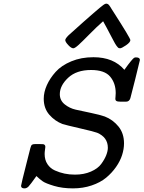

<svg xmlns="http://www.w3.org/2000/svg" viewBox="-20 -1019 785 1050"><path d="M95.2 -2.9Q95.2 -5.9 103.5 -40.5Q111.8 -75.2 126 -130.1Q140.1 -185.1 146 -209Q149.9 -224.1 155 -227.5Q160.2 -231 170.9 -231H200.2Q211.4 -231 215.8 -230.5Q220.2 -230 224.1 -226.6Q228 -223.1 228 -215.8Q228 -212.9 226.1 -200Q224.1 -187 224.1 -176.8Q224.1 -144.5 239.5 -121.3Q254.9 -98.1 280.5 -86.7Q306.2 -75.2 333 -69.6Q359.9 -64 390.1 -64Q439 -64 477.1 -80.6Q515.1 -97.2 533.4 -122.1Q551.8 -147 560.8 -169.9Q569.8 -192.9 569.8 -210.9Q569.8 -268.1 511.2 -293Q497.1 -298.8 418.5 -316.9Q339.8 -335 321.8 -340.8Q279.8 -356.9 249.5 -391.8Q219.2 -426.8 219.2 -479Q219.2 -515.1 236.1 -553Q252.9 -590.8 284.4 -626Q315.9 -661.1 369.9 -683.6Q423.8 -706.1 491.2 -706.1Q601.1 -706.1 660.2 -637.2Q683.1 -669.4 695.6 -684.3Q708 -699.2 712.4 -702.1Q716.8 -705.1 722.2 -705.1H724.1Q745.1 -705.1 745.1 -690.9Q745.1 -688 719.5 -585.9Q693.8 -483.9 692.9 -481.9Q687 -462.9 668.9 -462.9H641.1Q623 -462.9 616.9 -466.6Q610.8 -470.2 610.8 -479Q610.8 -481.9 611.8 -491.9Q612.8 -502 612.8 -509.8Q612.8 -564 582.3 -600.1Q551.8 -636.2 478 -636.2Q397.9 -636.2 352.5 -593.5Q307.1 -550.8 307.1 -503.9Q307.1 -469.7 334 -448.2Q360.8 -426.8 393.8 -419.4Q426.8 -412.1 476.8 -401.6Q526.9 -391.1 553.2 -381.8Q597.2 -364.7 627.7 -327.4Q658.2 -290 658.2 -234.9Q658.2 -204.1 647.7 -171.1Q637.2 -138.2 614.5 -105.7Q591.8 -73.2 560.3 -47.1Q528.8 -21 481.4 -4.9Q434.1 11.2 378.9 11.2Q320.8 11.2 275.4 -2.4Q230 -16.1 214.1 -27.1Q198.2 -38.1 179.2 -56.2Q146 -9.3 136 1Q126 11.2 113.8 11.2Q95.2 11.2 95.2 -2.9ZM336.9 -799.8Q336.9 -807.6 354 -825.2Q449.2 -911.1 492.2 -948Q535.2 -984.9 545.2 -991.9Q555.2 -999 560.1 -999Q564.9 -999 569.1 -997.1Q573.2 -995.1 577.1 -990Q581.1 -984.9 583.5 -981Q585.9 -977.1 591.1 -968.5Q596.2 -960 599.1 -956.1Q693.4 -809.1 692.9 -799.8Q692.9 -787.6 668.9 -771.2Q645 -754.9 636.2 -754.9Q632.3 -754.9 629.2 -756.3Q626 -757.8 622.6 -762Q619.1 -766.1 616.2 -770Q613.3 -773.9 608.6 -782Q604 -790 601.1 -795.9Q598.1 -801.8 592 -813Q585.9 -824.2 582 -832Q576.2 -844.2 563.2 -867.7Q550.3 -891.1 543.9 -902.8Q508.8 -872.1 469 -831.5Q429.2 -791 409.2 -772.9Q389.2 -754.9 380.9 -754.9Q369.6 -754.9 353.3 -772.5Q336.9 -790 336.9 -799.8Z"/></svg>

Font: CMU Concrete
Style: BoldItalic
Weight: 700
Italic angle: -14.04°
Version: Version 0.7.0